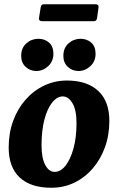

<svg xmlns="http://www.w3.org/2000/svg" viewBox="-20 -871 557 906"><path d="M222 15Q125 15 73 -33.5Q21 -82 21 -175Q21 -243 42 -300.5Q63 -358 101 -401Q139 -444 189 -467.5Q239 -491 296 -491Q391 -491 443.5 -442Q496 -393 496 -301Q496 -233 475 -175.5Q454 -118 416.5 -75Q379 -32 329.5 -8.5Q280 15 222 15ZM238 -60Q266 -60 289 -89Q312 -118 326.5 -169.5Q341 -221 341 -290Q341 -352 322 -384Q303 -416 276 -416Q249 -416 226 -387Q203 -358 189.5 -306.5Q176 -255 176 -186Q176 -125 193.5 -92.5Q211 -60 238 -60ZM350 -536Q321 -536 300 -555.5Q279 -575 279 -607Q279 -645 303.5 -666.5Q328 -688 360 -688Q390 -688 410.5 -670Q431 -652 431 -617Q431 -582 406.5 -559Q382 -536 350 -536ZM151 -536Q122 -536 101 -555.5Q80 -575 80 -607Q80 -645 104.5 -666.5Q129 -688 161 -688Q191 -688 211.5 -670Q232 -652 232 -617Q232 -582 207.5 -559Q183 -536 151 -536ZM172 -836Q174 -851 187 -851H430Q447 -851 445 -836L438 -786Q436 -771 423 -771H179Q162 -771 164 -786Z"/></svg>

Font: Alkatra
Style: Bold
Weight: 700
Designer: Suman Bhandary
Version: Version 1.100;gftools[0.9.22]